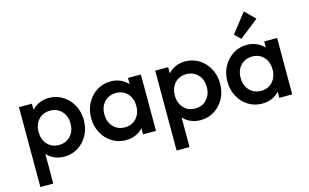

<svg xmlns="http://www.w3.org/2000/svg" viewBox="-109 -1070 2539 1579"><g transform="rotate(-15 1160.0 -281.0)"><path d="M61 200V-480H171V-427Q197 -456 234.5 -473Q272 -490 318 -490Q383 -490 435.5 -456.5Q488 -423 518.5 -366.5Q549 -310 549 -239Q549 -169 518.5 -112.5Q488 -56 435.5 -23Q383 10 318 10Q272 10 234.5 -6.5Q197 -23 171 -52V200ZM300 -94Q360 -94 398 -135Q436 -176 436 -240Q436 -305 398 -345.5Q360 -386 300 -386Q239 -386 201.5 -345.5Q164 -305 164 -240Q164 -176 201.5 -135Q239 -94 300 -94Z M842 10Q777 10 724.5 -23Q672 -56 641.5 -112.5Q611 -169 611 -239Q611 -310 641.5 -366.5Q672 -423 724.5 -456.5Q777 -490 842 -490Q888 -490 925.5 -473Q963 -456 989 -427V-480H1099V0H989V-52Q963 -23 925.5 -6.5Q888 10 842 10ZM860 -94Q921 -94 958.5 -135Q996 -176 996 -240Q996 -305 958.5 -345.5Q921 -386 860 -386Q800 -386 762 -345.5Q724 -305 724 -240Q724 -176 762 -135Q800 -94 860 -94Z M1221 200V-480H1331V-427Q1357 -456 1394.5 -473Q1432 -490 1478 -490Q1543 -490 1595.5 -456.5Q1648 -423 1678.5 -366.5Q1709 -310 1709 -239Q1709 -169 1678.5 -112.5Q1648 -56 1595.5 -23Q1543 10 1478 10Q1432 10 1394.5 -6.5Q1357 -23 1331 -52V200ZM1460 -94Q1520 -94 1558 -135Q1596 -176 1596 -240Q1596 -305 1558 -345.5Q1520 -386 1460 -386Q1399 -386 1361.5 -345.5Q1324 -305 1324 -240Q1324 -176 1361.5 -135Q1399 -94 1460 -94Z M2002 10Q1937 10 1884.5 -23Q1832 -56 1801.5 -112.5Q1771 -169 1771 -239Q1771 -310 1801.5 -366.5Q1832 -423 1884.5 -456.5Q1937 -490 2002 -490Q2048 -490 2085.5 -473Q2123 -456 2149 -427V-480H2259V0H2149V-52Q2123 -23 2085.5 -6.5Q2048 10 2002 10ZM2020 -94Q2081 -94 2118.5 -135Q2156 -176 2156 -240Q2156 -305 2118.5 -345.5Q2081 -386 2020 -386Q1960 -386 1922 -345.5Q1884 -305 1884 -240Q1884 -176 1922 -135Q1960 -94 2020 -94ZM1973 -549 1923 -599 2051 -762 2136 -677Z"/></g></svg>

Font: Outfit Medium
Style: Regular
Weight: 500
Designer: Rodrigo Fuenzalida
Foundry: fragTYPE
Version: Version 1.100; ttfautohint (v1.8.4.7-5d5b);gftools[0.9.27]